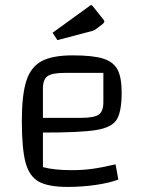

<svg xmlns="http://www.w3.org/2000/svg" viewBox="-20 -727 575 756"><path d="M435 -80 446 -20Q412 -7 358 1Q304 9 246 9Q170 9 132.5 -12Q95 -33 80.5 -87.5Q66 -142 66 -250Q66 -353 83.5 -408Q101 -463 143.5 -486Q186 -509 266 -509Q345 -509 385.5 -496.5Q426 -484 442.5 -453.5Q459 -423 459 -363Q459 -287 439.5 -256Q420 -225 359 -215Q298 -205 149 -205V-69Q192 -57 263 -57Q304 -57 342 -62Q380 -67 435 -80ZM149 -378V-263H300Q351 -263 369 -276Q387 -289 387 -324V-440H235Q185 -440 167 -427Q149 -414 149 -378ZM187 -598 332 -703Q337 -707 339 -707Q342 -707 345 -703L384 -654Q391 -646 391 -643Q391 -639 385 -633L360 -614Q352 -607 339 -604L206 -569Z"/></svg>

Font: Changa Light
Style: Regular
Weight: 300
Designer: Eduardo Rodriguez Tunni
Foundry: Eduardo Rodriguez Tunni
Version: Version 2.002; ttfautohint (v1.5) -l 8 -r 50 -G 110 -x 14 -H